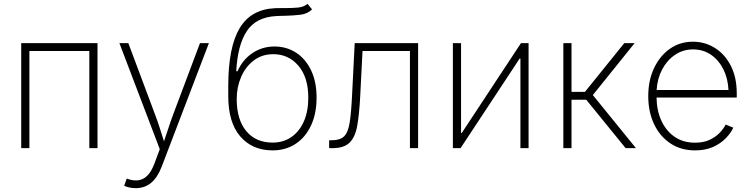

<svg xmlns="http://www.w3.org/2000/svg" viewBox="-20 -770 3905 998"><path d="M486.8 -545.9V0H444.3V-504.9H132.8V0H90.3V-545.9Z M625.5 195.8 638.7 158.2 644.5 160.2Q692.4 176.8 726.6 157.7Q760.7 138.7 782.7 80.1L810.5 5.4L600.6 -545.9H647L783.2 -182.1Q797.4 -145 809.3 -108.2Q821.3 -71.3 832.5 -35.2Q844.7 -71.3 856.7 -108.2Q868.7 -145 882.8 -182.1L1019.5 -545.9H1065.9L820.3 96.7Q777.8 208 686.5 208Q652.8 208 625.5 195.8Z M1578.6 -750 1602.1 -721.2Q1578.1 -697.8 1541.5 -693.4Q1504.9 -689 1461.9 -688Q1450.7 -688 1439 -687.5Q1427.2 -687 1415.5 -686.5Q1310.1 -680.7 1262.5 -607.7Q1214.8 -534.7 1208 -399.4H1214.4Q1241.2 -460 1292.2 -494.1Q1343.3 -528.3 1406.7 -528.3Q1468.8 -528.3 1518.1 -496.8Q1567.4 -465.3 1596.4 -405.8Q1625.5 -346.2 1625.5 -262.2Q1625.5 -179.7 1596.9 -118.2Q1568.4 -56.6 1516.8 -22.5Q1465.3 11.7 1397 11.7Q1291.5 11.7 1229 -60.8Q1166.5 -133.3 1166.5 -270V-326.2Q1167 -525.4 1225.8 -623.8Q1284.7 -722.2 1411.1 -727.5Q1424.8 -728 1438 -728Q1451.2 -728 1463.4 -728Q1500 -728 1529.3 -730.7Q1558.6 -733.4 1578.6 -750ZM1397 -28.8Q1453.1 -28.8 1494.9 -57.9Q1536.6 -86.9 1559.6 -139.4Q1582.5 -191.9 1582.5 -262.2Q1582.5 -368.2 1531.2 -428.2Q1480 -488.3 1400.9 -488.3Q1341.8 -488.3 1299.1 -455.8Q1256.3 -423.3 1233.4 -370.1Q1210.4 -316.9 1210.4 -255.4Q1210.4 -148.4 1260 -88.6Q1309.6 -28.8 1397 -28.8Z M1690.9 0V-41H1705.6Q1748 -41 1768.8 -61.5Q1789.6 -82 1797.6 -133.1Q1805.7 -184.1 1810.1 -276.4L1823.7 -545.9H2153.3V0H2110.8V-504.9H1864.3L1852.1 -265.1Q1847.2 -174.3 1836.7 -115.7Q1826.2 -57.1 1797.1 -28.6Q1768.1 0 1708.5 0Z M2727.5 0H2685.1V-465.8H2681.2L2374 0H2334V-545.9H2376.5V-79.1H2380.4L2688 -545.9H2727.5Z M2908.2 0V-545.9H2950.7V-292.5H3020.5L3225.1 -545.9H3278.8L3061.5 -275.9L3285.6 0H3231.9L3027.3 -251.5H2950.7V0Z M3592.8 11.7Q3519 11.7 3464.4 -24.9Q3409.7 -61.5 3379.6 -125.2Q3349.6 -189 3349.6 -270.5Q3349.6 -352.1 3379.6 -415.8Q3409.7 -479.5 3461.9 -516.4Q3514.2 -553.2 3582 -553.2Q3643.6 -553.2 3695.3 -521.2Q3747.1 -489.3 3778.3 -429Q3809.6 -368.7 3809.6 -283.7V-263.2H3392.6Q3393.6 -195.8 3417.7 -142.8Q3441.9 -89.8 3486.3 -59.1Q3530.8 -28.3 3592.8 -28.3Q3637.7 -28.3 3669.4 -43.5Q3701.2 -58.6 3721.7 -80.6Q3742.2 -102.5 3752 -122.6L3791.5 -106.4Q3779.3 -79.1 3752.9 -51.8Q3726.6 -24.4 3686.8 -6.3Q3647 11.7 3592.8 11.7ZM3393.1 -302.2H3766.6Q3763.7 -362.3 3740 -409.9Q3716.3 -457.5 3675.8 -485.4Q3635.3 -513.2 3582 -513.2Q3530.3 -513.2 3488.8 -485.1Q3447.3 -457 3421.9 -409.2Q3396.5 -361.3 3393.1 -302.2Z"/></svg>

Font: Inter Extra Light
Style: Regular
Weight: 200
Designer: Rasmus Andersson
Foundry: rsms
Version: Version 4.000;git-3c8e0fc